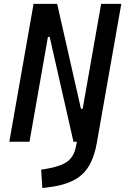

<svg xmlns="http://www.w3.org/2000/svg" viewBox="-20 -713 630 966"><path d="M349.6 0 230 -527.3H221.2L128.4 0H26.9L148.9 -693.4H267.6L387.2 -166H396L488.8 -693.4H590.3L468.8 -3.9L467.8 2.9Q455.1 77.1 426 124.3Q397 171.4 345.7 196.5Q294.4 221.7 214.8 230.5L192.9 232.9L187 140.6L213.9 136.2Q285.6 124.5 319.8 98.9Q354 73.2 363.3 18.6L366.7 0Z"/></svg>

Font: Cascadia Mono PL
Style: Italic
Weight: 400
Italic angle: -10°
Monospace: yes
Designer: Aaron Bell
Foundry: Saja Typeworks
Version: Version 2404.023; ttfautohint (v1.8.4)